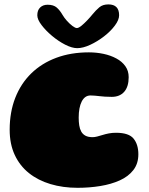

<svg xmlns="http://www.w3.org/2000/svg" viewBox="-20 -836 694 893"><path d="M341 37.5Q272.5 37.5 214.8 20.2Q157 3 114.5 -31Q72 -65 48.5 -115.5Q25 -166 25 -232.5Q25 -314.5 51 -381Q77 -447.5 125.5 -494.8Q174 -542 241.8 -567.2Q309.5 -592.5 393.5 -592.5Q428.5 -592.5 461.5 -585.5Q494.5 -578.5 521 -564.2Q547.5 -550 563 -528.2Q578.5 -506.5 578.5 -477Q578.5 -433 557.8 -409.2Q537 -385.5 500 -385.5Q481.5 -385.5 467.8 -386.5Q454 -387.5 442.8 -388.8Q431.5 -390 421.5 -391Q411.5 -392 401 -392Q387.5 -392 377.2 -384.8Q367 -377.5 360 -363.8Q353 -350 349.5 -331.2Q346 -312.5 346 -289Q346 -269.5 348.5 -253Q351 -236.5 357.8 -224.2Q364.5 -212 377.2 -205Q390 -198 411 -198Q420 -198 431.8 -201Q443.5 -204 457 -208.2Q470.5 -212.5 486.2 -215.5Q502 -218.5 519.5 -218.5Q579.5 -218.5 601.5 -191Q623.5 -163.5 623.5 -118.5Q623.5 -75 600.2 -45Q577 -15 537 3Q497 21 446.5 29.2Q396 37.5 341 37.5ZM339 -612Q315 -612 283.2 -628.2Q251.5 -644.5 222 -669.2Q192.5 -694 173 -719.8Q153.5 -745.5 153.5 -765Q153.5 -788.5 166.8 -801.2Q180 -814 201.5 -814Q229 -814 244 -800.8Q259 -787.5 271 -766.5Q278.5 -753.5 291.2 -739.2Q304 -725 317 -715.2Q330 -705.5 337.5 -705.5Q345.5 -705.5 358.8 -716.2Q372 -727 386 -741.8Q400 -756.5 410 -769Q426 -788.5 442 -802Q458 -815.5 484 -815.5Q534 -815.5 534 -765Q534 -743.5 514.2 -717Q494.5 -690.5 463.8 -666.8Q433 -643 399.5 -627.5Q366 -612 339 -612Z"/></svg>

Font: Gluten Black
Style: Regular
Weight: 900
Designer: Tyler Finck
Foundry: Etcetera Type Company
Version: Version 1.300